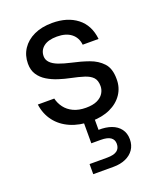

<svg xmlns="http://www.w3.org/2000/svg" viewBox="-142 -596 784 944"><g transform="rotate(-20 250.0 -124.0)"><path d="M259 12Q200 12 153 -8.5Q106 -29 77.5 -66.5Q49 -104 42 -155H128Q134 -129 150.5 -107Q167 -85 194.5 -72Q222 -59 260 -59Q296 -59 318.5 -69.5Q341 -80 352 -97.5Q363 -115 363 -135Q363 -165 348.5 -180.5Q334 -196 306 -205Q278 -214 239 -222Q209 -228 178 -238Q147 -248 121.5 -263.5Q96 -279 80.5 -302.5Q65 -326 65 -360Q65 -403 87 -436.5Q109 -470 149.5 -489Q190 -508 245 -508Q324 -508 374.5 -469Q425 -430 433 -356H350Q346 -394 318.5 -415.5Q291 -437 244 -437Q198 -437 174 -418Q150 -399 150 -368Q150 -349 164 -334.5Q178 -320 204.5 -310Q231 -300 267 -292Q314 -282 355 -267.5Q396 -253 422.5 -224.5Q449 -196 449 -142Q450 -97 426.5 -62Q403 -27 360.5 -7.5Q318 12 259 12ZM181 260V207H273Q308 207 324.5 195Q341 183 341 159Q341 137 324.5 125.5Q308 114 273 114H224V-6H280V64Q318 63 347 73.5Q376 84 392.5 106Q409 128 409 160Q409 191 393.5 213.5Q378 236 350.5 248Q323 260 288 260Z"/></g></svg>

Font: DM Sans 24pt
Style: Regular
Weight: 400
Designer: Colophon Foundry, Jonny Pinhorn
Foundry: Colophon Foundry
Version: Version 4.004;gftools[0.9.30]